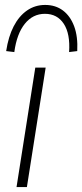

<svg xmlns="http://www.w3.org/2000/svg" viewBox="-20 -758 333 778"><path d="M47 0 123 -484H165L89 0ZM38 -547 5 -551Q14 -610 35.5 -651.5Q57 -693 89.5 -715.5Q122 -738 163 -738Q205 -738 235 -715.5Q265 -693 280.5 -651.5Q296 -610 293 -551L260 -547Q265 -621 238.5 -661.5Q212 -702 162 -702Q113 -702 80.5 -661.5Q48 -621 38 -547Z"/></svg>

Font: Nunito Sans 12pt ExtraLight 12pt ExtraLight
Style: Italic
Weight: 250
Italic angle: -9°
Version: Version 3.101;gftools[0.9.27]